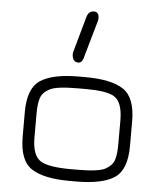

<svg xmlns="http://www.w3.org/2000/svg" viewBox="-53 -780 689 825"><g transform="rotate(5 292.0 -367.0)"><path d="M271.5 -509.8Q244.1 -509.8 244.1 -544.9Q244.1 -550.8 246.1 -556.6L289.1 -710Q296.9 -734.4 318.8 -734.4Q340.8 -734.4 340.8 -708Q340.8 -701.2 339.8 -697.3L295.9 -543.9Q289.1 -509.8 271.5 -509.8ZM306.6 0H278.3Q166 0 113.3 -34.7Q60.5 -69.3 60.5 -171.9V-278.3Q60.5 -380.9 113.3 -415.5Q166 -450.2 278.3 -450.2H306.6Q418.9 -450.2 471.2 -415.5Q523.4 -380.9 523.4 -278.3V-171.9Q523.4 -69.3 471.2 -34.7Q418.9 0 306.6 0ZM278.3 -50.8H306.6Q397.5 -50.8 426.8 -66.4Q456.1 -82 464.4 -106.4Q472.7 -130.9 472.7 -172.9V-277.3Q472.7 -359.4 433.6 -380.9Q399.4 -399.4 315.4 -399.4Q311.5 -399.4 306.6 -399.4H278.3Q187.5 -399.4 157.7 -383.8Q127.9 -368.2 119.6 -343.8Q111.3 -319.3 111.3 -277.3V-172.9Q111.3 -91.8 151.4 -70.3Q187.5 -50.8 278.3 -50.8Z"/></g></svg>

Font: Jura
Style: Book
Weight: 400
Version: Version 2.5